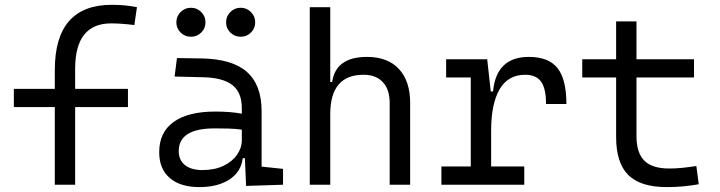

<svg xmlns="http://www.w3.org/2000/svg" viewBox="-20 -762 2970 792"><path d="M206.1 0V-320.3H37.1V-395.5H206.1V-473.6Q206.1 -742.2 441.4 -742.2Q495.6 -742.2 544.9 -732.4L534.2 -658.7Q479 -665.5 438.5 -665.5Q290 -665.5 290 -478.5V-395.5H507.8V-320.3H290V0Z M995.1 4.9 990.2 -109.4H981.4Q974.1 -52.2 925.8 -21.2Q877.4 9.8 803.2 9.8Q723.6 9.8 680.2 -27.8Q636.7 -65.4 636.7 -134.3Q636.7 -216.3 696.3 -259Q755.9 -301.8 867.7 -301.8Q931.6 -301.8 977.5 -293V-315.9Q977.5 -381.3 938 -411.6Q898.4 -441.9 816.9 -443.4L700.2 -446.3L710 -522.5L810.5 -521Q938 -519 998.5 -465.3Q1059.1 -411.6 1059.1 -303.7V-74.7L1147.5 -65.4V0ZM977.5 -227.1Q950.7 -231 922.1 -231.7Q893.6 -232.4 865.2 -232.4Q717.3 -232.4 717.3 -138.7Q717.3 -101.6 742.9 -81.1Q768.6 -60.5 814.5 -60.5Q865.7 -60.5 902.1 -78.1Q938.5 -95.7 958 -124Q977.5 -152.3 977.5 -184.1ZM767.6 -610.4Q742.7 -610.4 725.1 -627.7Q707.5 -645 707.5 -669.9Q707.5 -694.8 725.1 -712.4Q742.7 -730 767.6 -730Q792.5 -730 810.1 -712.4Q827.6 -694.8 827.6 -669.9Q827.6 -645 810.1 -627.7Q792.5 -610.4 767.6 -610.4ZM972.7 -610.4Q947.8 -610.4 930.2 -627.7Q912.6 -645 912.6 -669.9Q912.6 -694.8 930.2 -712.4Q947.8 -730 972.7 -730Q997.6 -730 1015.1 -712.4Q1032.7 -694.8 1032.7 -669.9Q1032.7 -645 1015.1 -627.7Q997.6 -610.4 972.7 -610.4Z M1587.4 0V-337.4Q1587.4 -393.1 1559.1 -423.3Q1530.8 -453.6 1479.5 -453.6Q1342.3 -453.6 1342.3 -291.5V0H1257.8V-732.4H1342.3V-423.8H1350.1Q1365.2 -527.3 1494.1 -527.3Q1579.1 -527.3 1625.5 -477.5Q1671.9 -427.7 1671.9 -336.9V0Z M2005.9 -222.7V-75.2H2142.6V0H1800.8V-75.2H1921.9V-442.4H1820.3V-517.6H1989.7L2004.4 -384.8H2013.7Q2027.3 -527.3 2161.6 -527.3Q2242.7 -527.3 2279.5 -481.4Q2316.4 -435.5 2316.4 -333H2232.4Q2232.4 -397 2211.9 -425.3Q2191.4 -453.6 2146.5 -453.6Q2075.7 -453.6 2040.8 -393.6Q2005.9 -333.5 2005.9 -222.7Z M2730.5 9.8Q2621.6 9.8 2571.5 -40.3Q2521.5 -90.3 2521.5 -196.8V-442.4H2381.8V-517.6H2521.5V-673.8H2605.5V-517.6H2842.8V-442.4H2605.5V-200.2Q2605.5 -131.8 2637.7 -99.4Q2669.9 -66.9 2740.2 -66.9Q2766.6 -66.9 2793.7 -69.6Q2820.8 -72.3 2852.5 -77.1L2862.3 -2Q2829.1 3.9 2797.6 6.8Q2766.1 9.8 2730.5 9.8Z"/></svg>

Font: CaskaydiaMono NF SemiLight
Style: Regular
Weight: 350
Designer: Aaron Bell
Foundry: Saja Typeworks
Version: Version 2111.001; ttfautohint (v1.8.4);Nerd Fonts 3.1.1